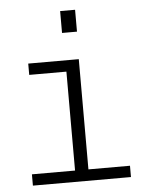

<svg xmlns="http://www.w3.org/2000/svg" viewBox="-51 -745 603 787"><g transform="rotate(-5 250.0 -351.5)"><path d="M52.5 0V-46.5H230V-453.5H77V-500H285V-46.5H456V0ZM226 -703H287.5V-613H226Z"/></g></svg>

Font: Trispace Thin ExtraLight
Style: Regular
Weight: 250
Version: Version 1.210